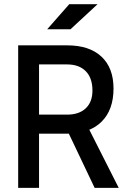

<svg xmlns="http://www.w3.org/2000/svg" viewBox="-20 -914 626 934"><path d="M163.1 -263.7V-356.4H306.6Q364.7 -356.4 397.2 -387.2Q429.7 -418 429.7 -473.6Q429.7 -534.7 397.2 -567.6Q364.7 -600.6 306.6 -600.6H165L153.3 -693.4H306.6Q414.6 -693.4 473.4 -638.7Q532.2 -584 532.2 -483.4Q532.2 -378.9 473.4 -321.3Q414.6 -263.7 306.6 -263.7ZM68.4 0V-693.4H169.9V0ZM440.4 0 285.2 -326.2H392.6L557.6 0ZM209.5 -771.5 316.9 -893.6H454.6L322.8 -771.5Z"/></svg>

Font: Cascadia Mono
Style: Regular
Weight: 400
Monospace: yes
Designer: Aaron Bell
Foundry: Saja Typeworks
Version: Version 2404.023